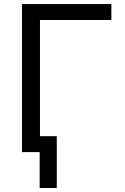

<svg xmlns="http://www.w3.org/2000/svg" viewBox="-20 -747 615 943"><path d="M526.9 -727.1V-648.9H176.3V0H87.9V-727.1ZM258.8 -78.1V176.3H174.8V-78.1Z"/></svg>

Font: Sahel VF Regular
Style: Regular
Weight: 400
Foundry: Saber Rastikerdar (saber.rastikerdar@gmail.com)
Version: Version 3.4.0